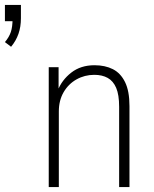

<svg xmlns="http://www.w3.org/2000/svg" viewBox="-111 -760 625 780"><path d="M-66 -570 -91 -589Q-74 -609 -67 -630Q-60 -651 -60 -683L-55 -674H-91V-740H-26V-686Q-26 -651 -36 -622.5Q-46 -594 -66 -570ZM87 0V-487H127V-391H123Q140 -435 178.5 -465Q217 -495 273 -495Q316 -495 347.5 -479Q379 -463 397 -426.5Q415 -390 415 -329V0H373V-326Q373 -375 361 -403Q349 -431 326.5 -443.5Q304 -456 272 -456Q233 -456 200 -437.5Q167 -419 147.5 -385.5Q128 -352 128 -307V0Z"/></svg>

Font: Nunito Sans 10pt Condensed ExtraLight
Style: Regular
Weight: 250
Width: 3
Designer: Vernon Adams
Foundry: Vernon Adams
Version: Version 3.101;gftools[0.9.27]